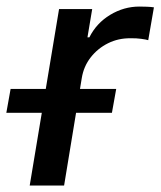

<svg xmlns="http://www.w3.org/2000/svg" viewBox="-87 -574 497 594"><path d="M4.9 0 95.7 -545.9H198.2L183.6 -458.5H189.5Q211.4 -502.4 253.9 -528.1Q296.4 -553.7 344.2 -553.7Q354.5 -553.7 367.4 -553.2Q380.4 -552.7 389.2 -551.3L371.6 -449.7Q365.7 -451.7 349.6 -453.9Q333.5 -456.1 316.9 -455.6Q279.3 -456.1 247.3 -440.2Q215.3 -424.3 193.6 -396.5Q171.9 -368.7 166 -332.5L111.3 0ZM-67.4 -225.1 -54.2 -298.8H272.5L259.3 -225.1Z"/></svg>

Font: Inter Tight Medium
Style: Italic
Weight: 500
Italic angle: -9.39999°
Designer: Rasmus Andersson
Foundry: rsms
Version: Version 3.004